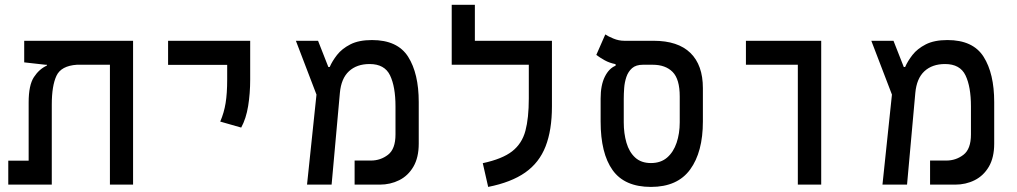

<svg xmlns="http://www.w3.org/2000/svg" viewBox="-20 -752 4142 782"><path d="M522 0H427.7V-488.3H293Q229 -483.9 210 -443.4Q190.9 -402.8 190.9 -326.2V0H13.7V-97.7H96.7V-335.4Q96.7 -405.3 118.2 -438Q139.6 -470.7 170.9 -484.9V-488.3H165L78.6 -498V-585.9H522Z M962.4 -232.4 877 -256.8Q892.6 -293 898.9 -332.3Q905.3 -371.6 905.3 -428.2V-487.8H664.6V-585.9H999V-428.2Q999 -371.6 990.7 -320.3Q982.4 -269 962.4 -232.4Z M1230.5 0 1269 -366.7 1185.1 -585.9H1275.4L1317.4 -479H1322.8Q1333 -502.9 1352.8 -528.3Q1372.6 -553.7 1407 -571.3Q1441.4 -588.9 1495.1 -588.9Q1599.1 -588.9 1642.3 -520.8Q1685.5 -452.6 1685.5 -336.4V-167Q1685.5 -110.4 1663.8 -73.2Q1642.1 -36.1 1606 -18.1Q1569.8 0 1526.4 0H1424.3V-98.1H1490.7Q1529.8 -98.1 1560.3 -121.6Q1590.8 -145 1590.8 -204.6V-318.8Q1590.8 -398.9 1568.6 -445.1Q1546.4 -491.2 1485.4 -491.2Q1433.1 -491.2 1401.4 -461.9Q1369.6 -432.6 1364.3 -373.5L1330.6 0Z M2228 -585.9V-318.4Q2228 -222.2 2202.1 -155.8Q2176.3 -89.4 2119.1 -49.3Q2062 -9.3 1968.3 9.3L1946.3 -87.4Q2025.9 -104.5 2065.9 -135.7Q2106 -167 2119.9 -219Q2133.8 -271 2133.8 -351.1V-488.3H1819.8V-732.4H1914.1V-585.9Z M2631.3 9.3Q2523.9 9.3 2475.1 -59.1Q2426.3 -127.4 2426.3 -257.3V-350.6Q2426.3 -405.3 2443.4 -439.5Q2460.4 -473.6 2487.3 -484.4V-490.7Q2462.4 -495.6 2443.1 -506.3Q2423.8 -517.1 2408.7 -528.3L2445.3 -611.8Q2456.5 -604 2478.3 -595Q2500 -585.9 2522.9 -585.9H2642.1Q2741.2 -585.9 2792 -536.4Q2842.8 -486.8 2842.8 -393.1V-257.3Q2842.8 -132.8 2791 -61.8Q2739.3 9.3 2631.3 9.3ZM2631.3 -87.9Q2671.4 -87.9 2697.3 -110.4Q2723.1 -132.8 2735.8 -170.7Q2748.5 -208.5 2748.5 -253.9V-358.9Q2748.5 -429.7 2719.5 -459Q2690.4 -488.3 2638.2 -488.3H2598.6Q2570.3 -488.3 2554.4 -474.4Q2538.6 -460.4 2531.2 -438.7Q2523.9 -417 2522.2 -393.3Q2520.5 -369.6 2520.5 -349.6V-253.9Q2520.5 -208.5 2531.5 -170.7Q2542.5 -132.8 2566.9 -110.4Q2591.3 -87.9 2631.3 -87.9Z M3229.5 0V-488.3H3018.1V-585.9H3324.7V0Z M3574.2 0 3612.8 -366.7 3528.8 -585.9H3619.1L3661.1 -479H3666.5Q3676.8 -502.9 3696.5 -528.3Q3716.3 -553.7 3750.7 -571.3Q3785.2 -588.9 3838.9 -588.9Q3942.9 -588.9 3986.1 -520.8Q4029.3 -452.6 4029.3 -336.4V-167Q4029.3 -110.4 4007.6 -73.2Q3985.8 -36.1 3949.7 -18.1Q3913.6 0 3870.1 0H3768.1V-98.1H3834.5Q3873.5 -98.1 3904.1 -121.6Q3934.6 -145 3934.6 -204.6V-318.8Q3934.6 -398.9 3912.4 -445.1Q3890.1 -491.2 3829.1 -491.2Q3776.9 -491.2 3745.1 -461.9Q3713.4 -432.6 3708 -373.5L3674.3 0Z"/></svg>

Font: CaskaydiaMono NF
Style: Regular
Weight: 400
Designer: Aaron Bell
Foundry: Saja Typeworks
Version: Version 2111.001; ttfautohint (v1.8.4);Nerd Fonts 3.1.1